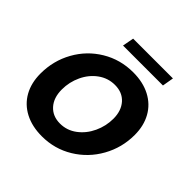

<svg xmlns="http://www.w3.org/2000/svg" viewBox="-184 -854 1020 1020"><g transform="rotate(45 326.0 -344.0)"><path d="M33 -220Q33 -316 78 -397Q123 -478 202 -525.5Q281 -573 377 -573Q451 -573 505.5 -544.5Q560 -516 589 -464Q618 -412 618 -343Q618 -248 572.5 -166.5Q527 -85 448 -37Q369 11 274 11Q200 11 145.5 -17.5Q91 -46 62 -98Q33 -150 33 -220ZM477 -324Q477 -384 444.5 -420.5Q412 -457 356 -457Q304 -457 262 -426.5Q220 -396 196.5 -346Q173 -296 173 -240Q173 -178 206 -141.5Q239 -105 294 -105Q346 -105 388 -136.5Q430 -168 453.5 -218.5Q477 -269 477 -324ZM538 -635H238L250 -699H549Z"/></g></svg>

Font: Open Sauce One
Style: Bold Italic
Weight: 700
Italic angle: -10°
Designer: Alfredo Marco Pradil
Foundry: Creative Sauce Fz LLC
Version: Version 1.477